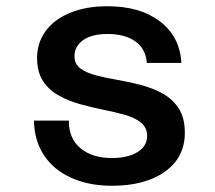

<svg xmlns="http://www.w3.org/2000/svg" viewBox="-20 -584 690 616"><path d="M339 12Q265 12 208.5 -13.5Q152 -39 121 -86Q90 -133 89 -197H201Q200 -141 237.5 -109Q275 -77 339 -77Q390 -77 421 -96Q452 -115 452 -148Q452 -174 433 -190Q414 -206 382.5 -215Q351 -224 313.5 -231.5Q276 -239 238 -249.5Q200 -260 168.5 -277.5Q137 -295 118 -324Q99 -353 99 -398Q99 -447 126.5 -484.5Q154 -522 205 -543Q256 -564 325 -564Q429 -564 493 -515.5Q557 -467 562 -382H451Q448 -427 414.5 -451Q381 -475 325 -475Q274 -475 246.5 -455Q219 -435 219 -404Q219 -378 238.5 -364Q258 -350 289 -342Q320 -334 358 -327.5Q396 -321 433.5 -311Q471 -301 502.5 -283.5Q534 -266 553.5 -236Q573 -206 573 -158Q573 -79 509.5 -33.5Q446 12 339 12Z"/></svg>

Font: Azeret Mono Thin Medium
Style: Regular
Weight: 500
Version: Version 1.002